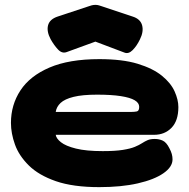

<svg xmlns="http://www.w3.org/2000/svg" viewBox="-20 -748 778 789"><path d="M388 21Q280 21 209.5 -3.5Q139 -28 98.5 -68Q58 -108 41.5 -154Q25 -200 25 -243Q25 -317 64 -376.5Q103 -436 183.5 -470.5Q264 -505 388 -505Q483 -505 545.5 -486Q608 -467 645 -437Q682 -407 697.5 -372.5Q713 -338 713 -308Q713 -252 685 -223Q657 -194 613 -194H209Q211 -179 230.5 -163.5Q250 -148 292 -137.5Q334 -127 402 -127Q453 -127 484.5 -132Q516 -137 534 -144.5Q552 -152 563.5 -159.5Q575 -167 586.5 -172Q598 -177 616 -177Q634 -177 649 -170Q664 -163 676 -139Q683 -126 686 -115Q689 -104 689 -93Q689 -62 651.5 -36Q614 -10 546.5 5.5Q479 21 388 21ZM209 -288H518Q532 -288 542 -290Q552 -292 552 -309Q552 -325 533.5 -336Q515 -347 476.5 -353Q438 -359 379 -359Q319 -359 282.5 -350Q246 -341 229 -325Q212 -309 209 -288ZM372 -728Q380 -728 386.5 -726Q393 -724 396 -723L525 -680Q557 -670 564 -644Q571 -618 555 -586Q542 -559 525 -542Q508 -525 491 -532L372 -577L254 -534Q235 -527 218.5 -544.5Q202 -562 188 -587Q171 -619 177.5 -644Q184 -669 217 -680L347 -723Q349 -724 356.5 -726Q364 -728 372 -728Z"/></svg>

Font: Fredoka Expanded
Style: Bold
Weight: 700
Width: 7
Designer: Ben Nathan
Foundry: Milena B. Brandão, Ben Nathan
Version: Version 2.001